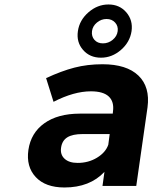

<svg xmlns="http://www.w3.org/2000/svg" viewBox="-20 -831 681 858"><path d="M106.9 -161.1Q118.2 -237.3 178 -280Q237.8 -322.8 335.9 -323.2H483.9L484.9 -333Q490.7 -376.5 466.1 -399.7Q441.4 -422.9 386.2 -422.9Q310.5 -422.9 219.2 -376L186 -481.9Q254.4 -513.7 312.5 -528.8Q370.6 -543.9 438 -543.9Q545.9 -543.9 598.6 -493.2Q651.4 -442.4 639.2 -351.1L588.9 0H438L446.8 -63Q381.3 6.8 268.1 6.8Q183.1 6.8 139.6 -39.8Q96.2 -86.4 106.9 -161.1ZM252.9 -170.9Q248.5 -140.1 268.6 -121.6Q288.6 -103 327.1 -103Q375 -103 413.3 -126.2Q451.7 -149.4 463.9 -184.1L470.2 -231.9H349.1Q304.2 -231.9 280.8 -217.3Q257.3 -202.6 252.9 -170.9ZM328.1 -691.9Q335 -740.7 375.2 -775.9Q415.5 -811 464.8 -811Q514.2 -811 544.4 -775.9Q574.7 -740.7 567.9 -691.9Q560.5 -642.6 520.5 -607.9Q480.5 -573.2 431.2 -573.2Q381.3 -573.2 351.1 -607.9Q320.8 -642.6 328.1 -691.9ZM391.1 -691.9Q388.2 -668.5 402.1 -652.8Q416 -637.2 439.9 -637.2Q464.4 -637.2 483.6 -653.1Q502.9 -668.9 505.9 -691.9Q508.8 -714.4 494.4 -730.2Q480 -746.1 456.1 -746.1Q432.1 -746.1 413.1 -730.2Q394 -714.4 391.1 -691.9Z"/></svg>

Font: Trueno SemiBold
Style: Italic
Weight: 600
Designer: Julieta Ulanovsky
Foundry: Julieta Ulanovsky
Version: Version 3.001b | FøM Fix